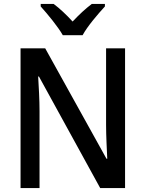

<svg xmlns="http://www.w3.org/2000/svg" viewBox="-20 -961 744 981"><path d="M301 -781H402C426 -826 481 -890 516 -928V-941H449C415 -915 386 -888 351 -851C319 -886 285 -918 254 -941H188V-928C224 -888 276 -825 301 -781ZM619 0V-714H522V-322C522 -269 526 -194 528 -150H524L211 -714H85V0H182V-393C182 -452 178 -518 175 -570H179L492 0Z"/></svg>

Font: Noto Sans Thai Looped SemiCondensed Medium
Style: Regular
Weight: 500
Width: 4
Designer: Sasikarn Vongin, Ben Mitchell
Foundry: The Fontpad Ltd
Version: Version 1.001